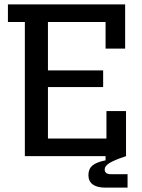

<svg xmlns="http://www.w3.org/2000/svg" viewBox="-20 -710 646 873"><path d="M460 -610H198V-390H449V-314H198V-80H464V-205H553V0Q499 18 477.5 31.5Q456 45 456 60Q456 82 484 82H560V143H458Q421 143 401.5 128.5Q382 114 382 86Q382 58 400.5 42.5Q419 27 460 19V0H93V-610H16V-690H549V-489H460Z"/></svg>

Font: Mozilla Headline BETA
Style: Regular
Weight: 400
Designer: Studio DRAMA
Foundry: Studio DRAMA
Version: Version 0.100